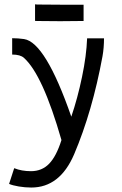

<svg xmlns="http://www.w3.org/2000/svg" viewBox="-20 -673 558 877"><path d="M361.8 -651.4V-577.1H353.5Q325.2 -576.2 254.9 -576.2Q182.1 -576.2 148.9 -577.1L140.1 -577.6V-653.3L149.4 -652.3Q181.2 -651.4 273.4 -651.4Q273.4 -651.4 353.5 -651.4ZM44.9 95.2Q78.6 108.9 121.6 108.9Q171.4 108.9 204.3 75Q237.3 41 260.7 -33.2Q175.3 -331.5 89.4 -408.7Q72.8 -423.8 35.6 -423.8V-498.5Q62.5 -498.5 89.8 -494.6Q187.5 -480 305.7 -140.1Q334.5 -224.6 354.7 -321.8Q375 -418.9 377.9 -498H455.1Q455.1 -454.6 448.2 -416Q401.9 -164.1 318.4 32.2Q253.4 183.6 123 183.6Q94.2 183.6 65.4 178.7Q36.6 173.8 21.5 167Z"/></svg>

Font: FantasqueSansM Nerd Font
Style: Regular
Weight: 400
Monospace: yes
Designer: Jany Belluz
Version: Version 1.8.0 ; ttfautohint (v1.8.2);Nerd Fonts 3.4.0